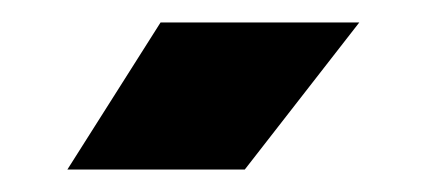

<svg xmlns="http://www.w3.org/2000/svg" viewBox="-20 -749 380 171"><path d="M40 -598 123 -729H300L198 -598Z"/></svg>

Font: Hubot Sans Condensed ExtraLight
Style: Bold
Weight: 700
Version: Version 2.000